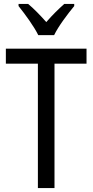

<svg xmlns="http://www.w3.org/2000/svg" viewBox="-20 -963 474 983"><path d="M176 -783H257C279 -829 327 -892 360 -932V-943H309C275 -912 251 -889 217 -850C186 -885 152 -920 124 -943H75V-932C110 -888 154 -828 176 -783ZM259 0V-637H423V-714H10V-637H174V0Z"/></svg>

Font: Noto Sans Telugu Condensed
Style: Regular
Weight: 400
Width: 3
Designer: Jelle Bosma - Monotype Design Team
Foundry: Monotype Imaging Inc.
Version: Version 2.005